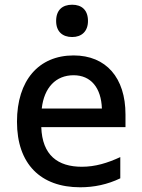

<svg xmlns="http://www.w3.org/2000/svg" viewBox="-20 -784 603 814"><path d="M286 -627C326 -627 353 -651 353 -695C353 -742 326 -764 286 -764C245 -764 218 -742 218 -695C218 -650 245 -627 286 -627ZM320 10C379 10 436 -2 490 -28V-118C436 -93 384 -77 327 -77C225 -77 159 -126 155 -245H512V-299C512 -454 430 -549 292 -549C144 -549 52 -443 52 -268C52 -89 152 10 320 10ZM412 -324H157C167 -413 217 -465 292 -465C366 -465 409 -411 412 -324Z"/></svg>

Font: Noto Sans Mono SemiCondensed Medium
Style: Regular
Weight: 500
Width: 4
Designer: Monotype Design Team
Foundry: Monotype Imaging Inc.
Version: Version 2.014